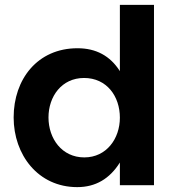

<svg xmlns="http://www.w3.org/2000/svg" viewBox="-20 -760 727 788"><path d="M326 -114C234 -114 179 -191 179 -278C179 -364 233 -440 325 -440C418 -440 472 -365 472 -277C472 -191 417 -114 326 -114ZM472 -468C432 -531 374 -562 298 -562C134 -562 36 -435 36 -278C36 -125 136 8 297 8C372 8 430 -26 472 -93V0H612V-740H472Z"/></svg>

Font: Matrixport Bold
Style: Regular
Weight: 600
Designer: Ninad Kale (Devanagari), Jonny Pinhorn (Latin)
Foundry: Indian Type Foundry
Version: Version 2.000;PS 1.0;hotconv 1.0.79;makeotf.lib2.5.61930; tt